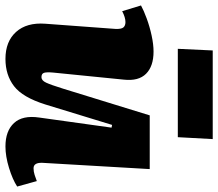

<svg xmlns="http://www.w3.org/2000/svg" viewBox="-70 -718 800 704"><g transform="rotate(90 330.0 -366.0)"><path d="M-2 -483Q16 -493 46 -504Q76 -515 108.5 -522Q141 -529 167 -529Q221 -529 248.5 -501.5Q276 -474 270 -420L244 -160Q242 -137 245 -127.5Q248 -118 261 -118Q273 -118 281 -135Q289 -152 303 -197L401 -515H598L575 -121Q574 -89 595 -89Q607 -89 619.5 -93Q632 -97 642 -101L662 -29Q636 -12 593.5 1Q551 14 515 14Q458 14 429 -17.5Q400 -49 409 -110L446 -375L436 -377L361 -132Q335 -49 294 -17.5Q253 14 194 14Q130 14 95 -25Q60 -64 65 -132L84 -389Q85 -411 78.5 -418.5Q72 -426 59 -426Q42 -426 19 -414ZM163 -746H488L481 -618H157Z"/></g></svg>

Font: Literata 12pt ExtraBold
Style: Italic
Weight: 800
Italic angle: -2°
Designer: Latin by Veronika Burian and Jose Scaglione. Greek by Irene Vlachou. Cyrillic by Vera Evstafieva
Foundry: TypeTogether
Version: Version 3.002